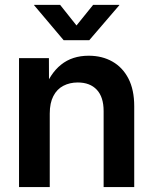

<svg xmlns="http://www.w3.org/2000/svg" viewBox="-20 -758 621 778"><path d="M181.6 -297.9V0H57.1V-522.5H178.2L178.7 -390.1H157.7Q182.1 -459.5 227.3 -495.8Q272.5 -532.2 339.4 -532.2Q394 -532.2 435.5 -508.5Q477.1 -484.9 500.5 -439.5Q523.9 -394 523.9 -327.6V0H399.9V-308.1Q399.9 -364.7 372.3 -394.3Q344.7 -423.8 294.9 -423.8Q262.7 -423.8 236.8 -410.4Q210.9 -397 196.3 -368.9Q181.6 -340.8 181.6 -297.9ZM223.6 -738.3 290 -654.8 357.4 -738.3H463.4V-736.8L341.8 -595.2H237.8L118.2 -736.8V-738.3Z"/></svg>

Font: Inter 28pt SemiBold
Style: Regular
Weight: 600
Designer: Rasmus Andersson
Foundry: rsms
Version: Version 4.001;git-66647c0bb